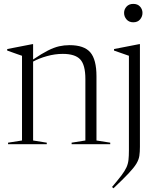

<svg xmlns="http://www.w3.org/2000/svg" viewBox="-20 -760 831 1012"><path d="M357.5 -8 430 -19.5V-343.5Q430 -418 402.8 -447Q375.5 -476 311 -476Q269.5 -476 227.5 -464.2Q185.5 -452.5 154.5 -435.5V-19.5L226.5 -8V0H22.5V-8L96 -19.5V-466Q88 -469 70 -475Q52 -481 18 -493.5V-501.5L151.5 -527.5H154.5V-446.5Q200.5 -477.5 232.8 -493.8Q265 -510 291.5 -516Q318 -522 346.5 -522Q423.5 -522 456 -484Q488.5 -446 488.5 -358V-19.5L561 -8V0H357.5ZM682.5 -642.5Q660 -642.5 647 -657.5Q634 -672.5 634 -692Q634 -711 647 -725.2Q660 -739.5 682.5 -739.5Q705.5 -739.5 718.2 -725.2Q731 -711 731 -692Q731 -672.5 718.2 -657.5Q705.5 -642.5 682.5 -642.5ZM659.5 -466Q651 -469 627.5 -477.2Q604 -485.5 581 -493.5V-501.5L714.5 -527.5H717.5V14.5Q717.5 41.5 714.5 61.5Q711.5 81.5 698.8 102.8Q686 124 657.5 154.2Q629 184.5 578 232.5L570.5 225.5Q602 188.5 620 164.8Q638 141 646.5 122.2Q655 103.5 657.2 83Q659.5 62.5 659.5 32Z"/></svg>

Font: Newsreader 72pt Light
Style: Regular
Weight: 300
Designer: Hugues Gentile
Foundry: Production Type
Version: Version 1.003; ttfautohint (v1.8.3)